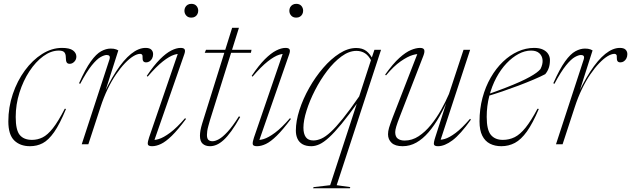

<svg xmlns="http://www.w3.org/2000/svg" viewBox="-20 -753 3294 1002"><path d="M287 -489Q246 -489 206 -459.8Q166 -430.5 133.5 -381Q101 -331.5 81.5 -269.5Q62 -207.5 62 -142.5Q62 -74 83.2 -48.5Q104.5 -23 147 -23Q176 -23 202 -35.8Q228 -48.5 255.8 -83.5Q283.5 -118.5 318 -185.5L324.5 -184.5Q292 -105.5 262.5 -63.5Q233 -21.5 203 -5.8Q173 10 136.5 10Q85 10 54.2 -20.2Q23.5 -50.5 23.5 -119.5Q23.5 -193.5 46.8 -262.2Q70 -331 109.8 -385.2Q149.5 -439.5 199.8 -471.2Q250 -503 303.5 -503Q343.5 -503 361 -489.8Q378.5 -476.5 378.5 -457.5Q378.5 -442 367.8 -431Q357 -420 344 -420Q332 -420 327.8 -427.8Q323.5 -435.5 323.5 -453Q323.5 -471 315.8 -480Q308 -489 287 -489Z M551.5 -443.5Q555 -456 550.8 -461Q546.5 -466 537 -466Q524.5 -466 505 -455.2Q485.5 -444.5 459 -412Q432.5 -379.5 398.5 -315.5L392.5 -318.5Q425.5 -393 453.8 -432.2Q482 -471.5 507.8 -485.5Q533.5 -499.5 557.5 -499.5Q566.5 -499.5 573.5 -498.5Q580.5 -497.5 586.5 -495.2Q592.5 -493 597.5 -490L513.5 -226.5H505Q545.5 -318 585.2 -379.2Q625 -440.5 664 -471.8Q703 -503 740 -503Q760.5 -503 769.8 -493.8Q779 -484.5 779 -470.5Q779 -458 774 -448.2Q769 -438.5 760.8 -433Q752.5 -427.5 743 -427.5Q732 -427.5 727.8 -433.8Q723.5 -440 724 -451.5Q725 -463 721.5 -467.5Q718 -472 712 -472Q696 -472 675.5 -459.5Q655 -447 632 -423Q609 -399 585.8 -365Q562.5 -331 541.8 -288Q521 -245 504.5 -194L441 0H406.5Z M758 -35.5 914.5 -491.5 928.5 -470Q913.5 -475 889 -467.2Q864.5 -459.5 830.2 -432.8Q796 -406 750.5 -353L746 -357Q783 -412 814.8 -443.8Q846.5 -475.5 873.5 -489.2Q900.5 -503 922.5 -503Q939 -503 943.5 -495.5Q948 -488 942 -470.5L780 -5L767 -24Q782 -19.5 807.5 -27Q833 -34.5 868 -60.5Q903 -86.5 946 -136.5L950.5 -132Q908.5 -75.5 876.8 -44.5Q845 -13.5 820.2 -1.8Q795.5 10 773.5 10Q752 10 751.2 -1.8Q750.5 -13.5 758 -35.5ZM942.5 -697Q942.5 -706.5 946.8 -714.8Q951 -723 959.2 -728Q967.5 -733 978.5 -733Q996 -733 1005.2 -722.2Q1014.5 -711.5 1014.5 -697Q1014.5 -687.5 1010.2 -679.2Q1006 -671 998 -666Q990 -661 978.5 -661Q961.5 -661 952 -671.8Q942.5 -682.5 942.5 -697Z M1048.5 -477.5 1055 -493H1292.5L1289.5 -477.5ZM1076 -126.5Q1071 -109 1067 -94.5Q1063 -80 1061.5 -68.8Q1060 -57.5 1060 -49Q1060 -30.5 1067.5 -23.2Q1075 -16 1089 -16Q1103 -16 1122.2 -26.5Q1141.5 -37 1167.5 -65Q1193.5 -93 1227 -146L1233.5 -142.5Q1208.5 -98 1187.2 -68.8Q1166 -39.5 1147 -22.2Q1128 -5 1110.5 2.5Q1093 10 1076 10Q1052 10 1037.8 -2.8Q1023.5 -15.5 1023.5 -44.5Q1023.5 -57 1026.2 -72.8Q1029 -88.5 1035 -108L1191.5 -608H1227Z M1305.5 -35.5 1462 -491.5 1476 -470Q1461 -475 1436.5 -467.2Q1412 -459.5 1377.8 -432.8Q1343.5 -406 1298 -353L1293.5 -357Q1330.5 -412 1362.2 -443.8Q1394 -475.5 1421 -489.2Q1448 -503 1470 -503Q1486.5 -503 1491 -495.5Q1495.5 -488 1489.5 -470.5L1327.5 -5L1314.5 -24Q1329.5 -19.5 1355 -27Q1380.5 -34.5 1415.5 -60.5Q1450.5 -86.5 1493.5 -136.5L1498 -132Q1456 -75.5 1424.2 -44.5Q1392.5 -13.5 1367.8 -1.8Q1343 10 1321 10Q1299.5 10 1298.8 -1.8Q1298 -13.5 1305.5 -35.5ZM1490 -697Q1490 -706.5 1494.2 -714.8Q1498.5 -723 1506.8 -728Q1515 -733 1526 -733Q1543.5 -733 1552.8 -722.2Q1562 -711.5 1562 -697Q1562 -687.5 1557.8 -679.2Q1553.5 -671 1545.5 -666Q1537.5 -661 1526 -661Q1509 -661 1499.5 -671.8Q1490 -682.5 1490 -697Z M1703 213.5 1845.5 -222.5H1850Q1800 -152 1762.5 -106.5Q1725 -61 1697 -35.5Q1669 -10 1647 0Q1625 10 1605 10Q1577 10 1559 -0.2Q1541 -10.5 1532.5 -29Q1524 -47.5 1524 -71.5Q1524 -121 1542.8 -179.2Q1561.5 -237.5 1593.8 -294.5Q1626 -351.5 1666.8 -398.8Q1707.5 -446 1751.8 -474.2Q1796 -502.5 1839 -502.5Q1871 -502.5 1891.5 -487Q1912 -471.5 1927.5 -440L1919.5 -432.5Q1904.5 -462.5 1884.8 -475Q1865 -487.5 1840 -487.5Q1801.5 -487.5 1762 -458.5Q1722.5 -429.5 1687 -382.8Q1651.5 -336 1623.8 -281.8Q1596 -227.5 1579.8 -175.8Q1563.5 -124 1563.5 -86.5Q1563.5 -55 1575.8 -37.5Q1588 -20 1615.5 -20Q1635 -20 1656.8 -29.5Q1678.5 -39 1705.5 -63.8Q1732.5 -88.5 1769 -133.8Q1805.5 -179 1854.5 -250L1918.5 -447L1934 -493H1968.5L1737 213.5L1808 223.5L1806 229.5H1614L1616.5 223.5Z M2252 -38 2315.5 -236 2325 -250.5Q2300.5 -193 2273.5 -145.2Q2246.5 -97.5 2216.5 -62.8Q2186.5 -28 2153 -9Q2119.5 10 2081 10Q2042.5 10 2023.8 -7.5Q2005 -25 2005 -52.5Q2005 -67.5 2010.2 -85.8Q2015.5 -104 2030 -142L2164.5 -488L2177 -469Q2162 -474 2134.5 -466Q2107 -458 2070.8 -432.8Q2034.5 -407.5 1994.5 -359.5L1990 -363.5Q2031 -421 2064.5 -451Q2098 -481 2124.8 -492Q2151.5 -503 2172 -503Q2190 -503 2193.8 -493Q2197.5 -483 2189.5 -462L2068 -148.5Q2053.5 -111.5 2048 -92.8Q2042.5 -74 2042.5 -63.5Q2042.5 -39.5 2056 -29.5Q2069.5 -19.5 2091.5 -19.5Q2130.5 -19.5 2164.8 -42Q2199 -64.5 2228.5 -100.8Q2258 -137 2281.8 -179.5Q2305.5 -222 2323 -262.5L2399 -493H2433.5L2273.5 -5L2260 -25Q2277 -21 2300.8 -27.8Q2324.5 -34.5 2357.5 -59Q2390.5 -83.5 2433 -133L2437.5 -128.5Q2383 -52 2341.8 -21Q2300.5 10 2266 10Q2247.5 10 2244.8 1.2Q2242 -7.5 2252 -38Z M2751.5 -489Q2719 -489 2686.2 -471.5Q2653.5 -454 2623.5 -422.5Q2593.5 -391 2570.2 -347.5Q2547 -304 2533.5 -252Q2520 -200 2520 -143Q2520 -75 2541.8 -49Q2563.5 -23 2604 -23Q2637.5 -23 2666 -37.2Q2694.5 -51.5 2723 -87Q2751.5 -122.5 2785 -185.5L2792 -184.5Q2760 -109 2729.8 -66.8Q2699.5 -24.5 2667 -7.2Q2634.5 10 2596.5 10Q2562.5 10 2536.8 -3.2Q2511 -16.5 2496.8 -45Q2482.5 -73.5 2482.5 -119.5Q2482.5 -184.5 2498 -242.5Q2513.5 -300.5 2541 -348.2Q2568.5 -396 2604.8 -430.8Q2641 -465.5 2682.5 -484.2Q2724 -503 2767.5 -503Q2795.5 -503 2813.8 -494.2Q2832 -485.5 2841 -471Q2850 -456.5 2850 -440Q2850 -416.5 2844 -398.8Q2838 -381 2825.5 -366Q2801 -353 2765 -337.8Q2729 -322.5 2686.8 -306.5Q2644.5 -290.5 2601.8 -276Q2559 -261.5 2521.5 -250.5L2520.5 -259Q2576 -278.5 2618.5 -295Q2661 -311.5 2692 -325.5Q2723 -339.5 2744.5 -351.5Q2766 -363.5 2779.5 -373.5Q2793 -383.5 2800.5 -392.5Q2813.5 -418 2811.5 -440Q2809.5 -462 2794.2 -475.5Q2779 -489 2751.5 -489Z M3026.5 -443.5Q3030 -456 3025.8 -461Q3021.5 -466 3012 -466Q2999.5 -466 2980 -455.2Q2960.5 -444.5 2934 -412Q2907.5 -379.5 2873.5 -315.5L2867.5 -318.5Q2900.5 -393 2928.8 -432.2Q2957 -471.5 2982.8 -485.5Q3008.5 -499.5 3032.5 -499.5Q3041.5 -499.5 3048.5 -498.5Q3055.5 -497.5 3061.5 -495.2Q3067.5 -493 3072.5 -490L2988.5 -226.5H2980Q3020.5 -318 3060.2 -379.2Q3100 -440.5 3139 -471.8Q3178 -503 3215 -503Q3235.5 -503 3244.8 -493.8Q3254 -484.5 3254 -470.5Q3254 -458 3249 -448.2Q3244 -438.5 3235.8 -433Q3227.5 -427.5 3218 -427.5Q3207 -427.5 3202.8 -433.8Q3198.5 -440 3199 -451.5Q3200 -463 3196.5 -467.5Q3193 -472 3187 -472Q3171 -472 3150.5 -459.5Q3130 -447 3107 -423Q3084 -399 3060.8 -365Q3037.5 -331 3016.8 -288Q2996 -245 2979.5 -194L2916 0H2881.5Z"/></svg>

Font: Newsreader 60pt ExtraLight
Style: Italic
Weight: 250
Italic angle: -17°
Designer: Hugues Gentile
Foundry: Production Type
Version: Version 1.003